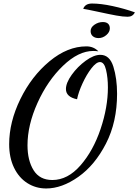

<svg xmlns="http://www.w3.org/2000/svg" viewBox="-20 -982 785 1089"><path d="M32 -164Q32 -290 95.5 -420Q159 -550 261 -634.5Q363 -719 470 -719Q511 -719 538 -691Q522 -693 509 -693Q425 -693 337.5 -609Q250 -525 193 -399Q136 -273 136 -158Q136 -72 170.5 -16.5Q205 39 277 39Q364 39 436.5 -44Q509 -127 550.5 -250.5Q592 -374 592 -486Q592 -541 581.5 -585.5Q571 -630 547 -630Q526 -630 498.5 -594.5Q471 -559 448 -509Q425 -459 417 -419Q354 -432 354 -477Q354 -512 387 -558Q420 -604 466 -637.5Q512 -671 549 -671Q602 -671 623 -604Q644 -537 644 -450Q644 -290 581 -167.5Q518 -45 424.5 21Q331 87 242 87Q183 87 135 56.5Q87 26 59.5 -31Q32 -88 32 -164ZM494 -806Q494 -827 516 -842Q538 -857 563 -857Q583 -857 593 -847.5Q603 -838 603 -821Q603 -800 583 -783Q563 -766 539 -766Q519 -766 506.5 -776.5Q494 -787 494 -806ZM537 -915Q467 -930 452 -932Q463 -962 502 -962Q552 -962 619 -947.5Q686 -933 745 -912Q733 -887 704 -887Q678 -887 639.5 -894Q601 -901 537 -915Z"/></svg>

Font: Dancing Script
Style: Bold
Weight: 700
Designer: Pablo Impallari
Foundry: Pablo Impallari
Version: Version 2.000